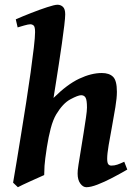

<svg xmlns="http://www.w3.org/2000/svg" viewBox="-20 -762 565 802"><path d="M511.7 -53.7Q481.4 -36.1 448.7 -19Q416 -2 387.5 9Q358.9 20 340.8 20Q326.7 20 315.4 4.6Q304.2 -10.7 304.2 -37.1Q303.7 -47.4 307.9 -74.2Q312 -101.1 317.9 -136.2Q323.7 -171.4 329.3 -206.8Q335 -242.2 339.1 -270.8Q343.3 -299.3 343.3 -312.5Q343.3 -344.2 337.4 -354.2Q331.5 -364.3 318.8 -364.3Q306.2 -364.3 274.4 -347.4Q242.7 -330.6 214.8 -284.2Q201.2 -261.2 191.9 -225.8Q182.6 -190.4 175.8 -147Q167.5 -93.3 166 -69.6Q164.6 -45.9 164.6 -30.8Q158.2 -27.8 142.8 -21Q127.4 -14.2 109.1 -5.9Q90.8 2.4 75.7 9.5Q60.5 16.6 54.7 20L34.7 1Q40.5 -33.7 49.6 -87.6Q58.6 -141.6 68.8 -205.3Q79.1 -269 89.4 -334.5Q99.6 -399.9 107.9 -459.2Q116.2 -518.6 121.3 -563Q126.5 -607.4 126.5 -627.9Q126.5 -650.4 120.4 -655.5Q114.3 -660.6 106.4 -660.6Q98.6 -660.6 80.8 -655.5Q63 -650.4 53.7 -647.5L45.9 -681.2Q73.2 -693.4 109.4 -707.5Q145.5 -721.7 176.8 -731.9Q208 -742.2 220.2 -742.2Q233.4 -742.2 242.9 -733.4Q252.4 -724.6 252.4 -702.1Q252.4 -688.5 248.5 -655.5Q244.6 -622.6 238.5 -579.8Q232.4 -537.1 225.6 -492.9Q218.8 -448.7 212.9 -411.6Q207 -374.5 203.6 -353Q260.7 -409.7 311 -433.3Q361.3 -457 405.3 -457Q436 -457 452.1 -441.4Q468.3 -425.8 468.3 -378.4Q468.3 -353 461.9 -314.2Q455.6 -275.4 447.8 -233.4Q439.9 -191.4 433.8 -155.3Q427.7 -119.1 427.7 -99.1Q427.7 -82.5 432.1 -76.4Q436.5 -70.3 445.3 -70.3Q458.5 -70.3 470.5 -74.5Q482.4 -78.6 499 -86.4Z"/></svg>

Font: Gentium Plus
Style: Bold Italic
Weight: 700
Italic angle: -8°
Designer: Victor Gaultney, Annie Olsen, Iska Routamaa, Becca Hirsbrunner
Foundry: SIL International
Version: Version 6.101